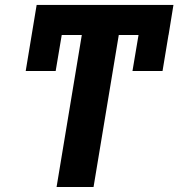

<svg xmlns="http://www.w3.org/2000/svg" viewBox="-20 -747 713 767"><path d="M126.4 -727.3H672.9L653.4 -607.2H653.1L629.3 -463.4H509.2L533.4 -607.2H454.5L353.7 0H206L306.8 -607.2H226.6L202.4 -463.4H82.7Z"/></svg>

Font: Inter P
Style: Bold Italic
Weight: 700
Italic angle: 9.39999°
Designer: Rasmus Andersson
Foundry: rsms
Version: Version 3.018;git-588b23468